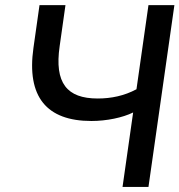

<svg xmlns="http://www.w3.org/2000/svg" viewBox="-20 -739 709 759"><path d="M566.9 0 669.4 -718.8H566.9L519.5 -386.2C471.7 -360.4 419.4 -349.6 366.2 -349.6C244.1 -349.6 194.8 -411.1 215.8 -556.2L238.8 -718.8H136.2L112.3 -550.3C84.5 -356 164.6 -260.7 341.3 -260.7C401.4 -260.7 464.8 -273.9 506.3 -294.4L464.4 0Z"/></svg>

Font: Winston
Style: Italic
Weight: 400
Italic angle: -8.13011°
Designer: Vernon Adams, Kim Jin-seong, David Berlow, Cristiano Sobral
Foundry: The Winston Project Authors
Version: Version 3.004